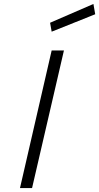

<svg xmlns="http://www.w3.org/2000/svg" viewBox="-20 -950 501 970"><path d="M241 -790 461 -878 452 -930 233 -835ZM81 0H142L303 -695H241Z"/></svg>

Font: Titillium Web
Style: Light Italic
Weight: 300
Italic angle: -13°
Version: Version 1.001;PS 57.000;hotconv 1.0.70;makeotf.lib2.5.55311